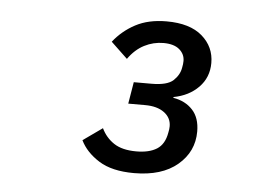

<svg xmlns="http://www.w3.org/2000/svg" viewBox="-37 -751 674 475"><g transform="rotate(5 300.0 -513.5)"><path d="M335 -547Q374 -547 389 -561Q404 -575 407 -593Q408 -598 408.5 -602Q409 -606 409 -610Q409 -627 395.5 -638.5Q382 -650 356 -650Q331 -650 308.5 -638.5Q286 -627 269 -603L228 -642Q250 -670 282 -687Q314 -704 359 -704Q417 -704 447.5 -677.5Q478 -651 478 -611Q478 -575 454 -550.5Q430 -526 392 -519V-517Q422 -512 440 -492.5Q458 -473 458 -439Q458 -389 419 -356Q380 -323 311 -323Q256 -323 223.5 -343.5Q191 -364 177 -393L225 -427Q236 -404 256.5 -390.5Q277 -377 312 -377Q344 -377 363 -389Q382 -401 387 -430Q388 -435 388.5 -438.5Q389 -442 389 -446Q389 -467 371.5 -480Q354 -493 324 -493H282L291 -547Z"/></g></svg>

Font: IBM Plex Mono Text
Style: Italic
Weight: 450
Italic angle: -9°
Monospace: yes
Designer: Mike Abbink, Paul van der Laan, Pieter van Rosmalen
Foundry: Bold Monday
Version: Version 2.1